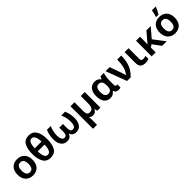

<svg xmlns="http://www.w3.org/2000/svg" viewBox="420 -2641 4724 4724"><g transform="rotate(-45 2782.0 -278.5)"><path d="M570 -273Q570 -409 497 -481.5Q424 -554 310 -554Q188 -554 117.5 -481.5Q47 -409 47 -273Q47 -137 120.5 -63.5Q194 10 307 10Q428 10 499 -63.5Q570 -137 570 -273ZM189 -273Q189 -442 308 -442Q428 -442 428 -273Q428 -102 309 -102Q189 -102 189 -273Z M1185 -378Q1185 -562 1120 -663.5Q1055 -765 923 -765Q783 -765 723.5 -662.5Q664 -560 664 -378Q664 -196 727.5 -93Q791 10 923 10Q1065 10 1125 -93Q1185 -196 1185 -378ZM924 -663Q1034 -663 1042 -434H806Q810 -548 837 -605.5Q864 -663 924 -663ZM923 -92Q808 -92 805 -329H1042Q1037 -92 923 -92Z M1972 -544H1837Q1898 -415 1898 -267Q1898 -191 1874.5 -145Q1851 -99 1801 -99Q1756 -99 1738 -131Q1720 -163 1720 -222V-367H1592V-222Q1592 -164 1574.5 -131.5Q1557 -99 1511 -99Q1461 -99 1437 -145.5Q1413 -192 1413 -268Q1413 -415 1474 -544H1340Q1311 -473 1297.5 -408.5Q1284 -344 1284 -264Q1284 -143 1338.5 -66.5Q1393 10 1500 10Q1562 10 1598.5 -17Q1635 -44 1653 -91H1658Q1677 -44 1713.5 -17Q1750 10 1812 10Q1919 10 1973 -66.5Q2027 -143 2027 -264Q2027 -344 2014 -408.5Q2001 -473 1972 -544Z M2656 -544H2517V-284Q2517 -196 2490 -148.5Q2463 -101 2393 -101Q2299 -101 2299 -221V-544H2160V240H2299V84Q2299 55 2297.5 18.5Q2296 -18 2294 -34H2297Q2332 10 2395 10Q2481 10 2523 -73H2530L2550 0H2656Z M2997 10Q3059 10 3097 -14Q3135 -38 3158 -72H3167Q3183 -26 3213 -8Q3243 10 3291 10Q3334 10 3356 -3V-111Q3343 -106 3327 -106Q3311 -106 3298.5 -118.5Q3286 -131 3286 -164V-325Q3286 -390 3297 -451Q3308 -512 3319 -544H3205Q3193 -529 3185 -509Q3177 -489 3172 -472H3165Q3115 -554 3007 -554Q2903 -554 2842.5 -481.5Q2782 -409 2782 -270Q2782 -132 2841 -61Q2900 10 2997 10ZM3037 -101Q2924 -101 2924 -269Q2924 -442 3035 -442Q3104 -442 3129.5 -398Q3155 -354 3155 -271V-265Q3154 -180 3127.5 -140.5Q3101 -101 3037 -101Z M3380 -544 3584 0H3711Q3837 -126 3881 -254.5Q3925 -383 3925 -544H3785Q3785 -402 3759 -301.5Q3733 -201 3670 -122H3666Q3660 -144 3648.5 -181.5Q3637 -219 3629 -244L3522 -544Z M4181 -544H4043V-169Q4043 -64 4093 -27Q4143 10 4218 10Q4292 10 4340 -14V-117Q4319 -110 4296 -105.5Q4273 -101 4248 -101Q4181 -101 4181 -169Z M4952 -544H4802L4643 -358Q4627 -338 4611 -319Q4595 -300 4578 -280H4576Q4578 -308 4578.5 -339Q4579 -370 4580 -402V-544H4440V0H4580V-168L4649 -214L4806 0H4965L4739 -296Z M5517 -273Q5517 -409 5444 -481.5Q5371 -554 5257 -554Q5135 -554 5064.5 -481.5Q4994 -409 4994 -273Q4994 -137 5067.5 -63.5Q5141 10 5254 10Q5375 10 5446 -63.5Q5517 -137 5517 -273ZM5136 -273Q5136 -442 5255 -442Q5375 -442 5375 -273Q5375 -102 5256 -102Q5136 -102 5136 -273ZM5204 -606H5285Q5314 -652 5337 -700Q5360 -748 5376 -786V-797H5245Q5240 -759 5227.5 -707.5Q5215 -656 5204 -621Z"/></g></svg>

Font: Noto Sans UI
Style: Bold
Weight: 700
Designer: Monotype Design Team
Foundry: Monotype Imaging Inc.
Version: Version 1.901